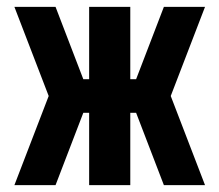

<svg xmlns="http://www.w3.org/2000/svg" viewBox="-20 -540 640 560"><path d="M22 0 122 -260 22 -520H142L223 -309H240V-520H360V-309H377L458 -520H578L478 -260L578 0H458L377 -211H360V0H240V-211H223L142 0Z"/></svg>

Font: Iosevka Custom Heavy Extended
Style: Regular
Weight: 900
Width: 7
Monospace: yes
Designer: Belleve Invis
Foundry: Belleve Invis
Version: Version 11.2.4; ttfautohint (v1.8.4)